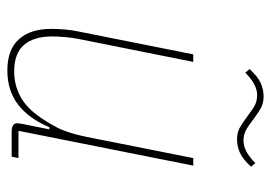

<svg xmlns="http://www.w3.org/2000/svg" viewBox="-130 -612 754 535"><g transform="rotate(90 247.5 -345.0)"><path d="M153 -506 89 -186Q85 -166 83.5 -145Q82 -124 82 -113Q82 -62 105.5 -34.5Q129 -7 180 -7Q215 -7 246 -22.5Q277 -38 302 -72Q319 -95 335 -125Q351 -155 362 -209L421 -506H442L345 -19H421L417 0H347Q337 0 330.5 -3.5Q324 -7 324 -15Q324 -21 326 -31L341 -105H335Q311 -48 272 -18Q233 12 177 12Q119 12 90 -20Q61 -52 61 -110Q61 -127 62.5 -146.5Q64 -166 68 -185L132 -506ZM369 -628Q350 -628 336.5 -635.5Q323 -643 303 -658Q285 -672 273 -678Q261 -684 245 -684Q216 -684 183 -651L173 -663Q194 -686 212 -694Q230 -702 249 -702Q268 -702 281.5 -694.5Q295 -687 315 -672Q333 -658 345 -652Q357 -646 373 -646Q402 -646 435 -679L445 -667Q424 -644 406 -636Q388 -628 369 -628Z"/></g></svg>

Font: IBM Plex Sans Cond Thin
Style: Italic
Weight: 100
Width: 3
Italic angle: -11°
Designer: Mike Abbink, Paul van der Laan, Pieter van Rosmalen
Foundry: Bold Monday
Version: Version 1.3